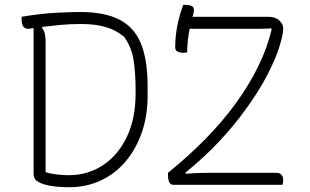

<svg xmlns="http://www.w3.org/2000/svg" viewBox="-20 -770 1290 800"><path d="M760 -552Q754 -550 745 -550Q730 -550 720 -555Q710 -560 710 -573Q710 -617 719 -663.5Q728 -710 744 -750Q766 -750 777.5 -745.5Q789 -741 788 -727Q788 -723 786.5 -716Q785 -709 782 -700H1099Q1128 -700 1144 -684.5Q1160 -669 1160 -653V-650Q1160 -627 1144.5 -576.5Q1129 -526 1094 -458Q1059 -390 1002 -312Q956 -248 894 -181.5Q832 -115 753 -51L754 -46Q795 -49 816 -49.5Q837 -50 854 -50H1130Q1147 -50 1153.5 -41Q1160 -32 1160 -19Q1160 -9 1157 0H703Q690 0 685 -11.5Q680 -23 680 -40V-50Q763 -117 835.5 -190.5Q908 -264 965 -343Q1017 -415 1055 -491.5Q1093 -568 1112 -648L1109 -652Q1094 -650 1061 -650H770Q766 -629 763 -604.5Q760 -580 760 -552ZM314 -720Q415 -720 477 -688.5Q539 -657 567 -589Q595 -521 595 -411V-370Q595 -288 571 -218.5Q547 -149 503.5 -97.5Q460 -46 400 -18Q340 10 269 10Q162 10 129 -20Q120 -29 120 -49V-653Q102 -650 97 -650Q70 -650 70 -690V-700Q146 -713 208.5 -716.5Q271 -720 314 -720ZM170 -53Q185 -47 213.5 -43.5Q242 -40 266 -40Q345 -40 408 -81Q471 -122 508 -198.5Q545 -275 545 -381V-391Q545 -474 535.5 -525.5Q526 -577 497 -617Q465 -644 421.5 -657Q378 -670 318 -670Q270 -670 229 -666Q188 -662 157 -658L155 -653Q164 -642 167 -628.5Q170 -615 170 -597Z"/></svg>

Font: Recursive Sn Csl St Lt
Style: Regular
Weight: 300
Version: Version 1.079;hotconv 1.0.112;makeotfexe 2.5.65598; ttfautoh